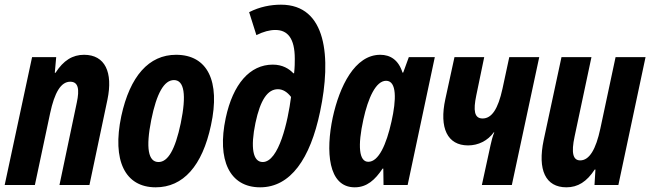

<svg xmlns="http://www.w3.org/2000/svg" viewBox="-28 -790 2777 820"><path d="M-8 0H121L186 -306C205 -395 232 -441 272 -441C307 -441 312 -408 300 -352L226 0H354L431 -365C455 -481 421 -556 331 -556C282 -556 243 -532 209 -479H206L212 -546H109Z M637 10C754 10 836 -81 873 -255C914 -444 858 -556 724 -556C608 -556 527 -465 490 -294C450 -104 506 10 637 10ZM649 -98C605 -98 594 -158 618 -278C641 -392 673 -448 715 -448C759 -448 769 -385 744 -264C720 -150 689 -98 649 -98Z M1083 10C1213 10 1297 -112 1339 -313C1388 -545 1367 -770 1172 -770C1128 -770 1081 -761 1036 -738L1067 -640C1097 -655 1124 -662 1148 -662C1200 -662 1231 -627 1231 -539C1231 -524 1231 -502 1228 -477H1225C1207 -496 1179 -514 1137 -514C1039 -514 967 -431 936 -286C898 -107 952 10 1083 10ZM1094 -98C1052 -98 1041 -159 1063 -265C1084 -364 1115 -409 1159 -409C1180 -409 1199 -397 1215 -376C1202 -273 1163 -98 1094 -98Z M1487 10C1539 10 1574 -22 1606 -70H1609L1610 0H1713L1829 -546H1718L1694 -480H1691C1674 -534 1639 -556 1596 -556C1487 -556 1422 -421 1393 -288C1363 -146 1372 10 1487 10ZM1545 -99C1505 -99 1499 -167 1524 -280C1544 -371 1577 -445 1621 -445C1667 -445 1665 -364 1644 -271C1622 -172 1589 -99 1545 -99Z M2030 0H2158L2275 -546H2147L2118 -411C2099 -324 2072 -284 2033 -284C1997 -284 1993 -319 2006 -382L2040 -546H1913L1874 -367C1847 -243 1883 -169 1971 -169C2015 -169 2055 -189 2081 -225H2083C2076 -208 2070 -185 2067 -170Z M2391 10C2440 10 2478 -14 2512 -66H2515L2511 0H2613L2729 -546H2601L2536 -241C2517 -152 2489 -105 2450 -105C2419 -105 2411 -137 2426 -207L2498 -546H2370L2294 -192C2267 -64 2302 10 2391 10Z"/></svg>

Font: Noto Sans ExtraCondensed
Style: Bold Italic
Weight: 700
Width: 2
Italic angle: -12°
Designer: Monotype Design Team
Foundry: Monotype Imaging Inc.
Version: Version 2.013